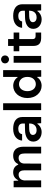

<svg xmlns="http://www.w3.org/2000/svg" viewBox="1413 -2223 819 3685"><g transform="rotate(-90 1822.5 -380.5)"><path d="M193.8 -528.3H71.3V0H202.1V-302.7L201.7 -314.9C205.6 -399.4 257.8 -432.6 312 -432.6C373 -432.6 396.5 -386.2 396.5 -316.4V0H525.4L525.9 -319.3C525.9 -398.4 576.7 -432.6 633.8 -432.6C698.2 -432.6 719.2 -387.7 719.2 -316.4V0H848.6V-343.8C848.6 -410.6 828.6 -537.1 677.7 -537.1C586.4 -537.1 538.6 -492.2 515.1 -440.4H506.3C480 -498.5 435.5 -537.1 357.9 -537.1C285.6 -537.1 236.8 -502 206.5 -440.9H198.7V-441.4Z M1129.4 9.3C1208.5 9.3 1268.6 -36.6 1286.6 -72.3H1296.4L1300.3 0H1419.4V-362.3C1419.4 -480 1329.1 -537.1 1195.3 -537.1C1052.7 -537.1 976.1 -465.3 966.8 -365.7H1090.3C1096.7 -414.1 1135.3 -439 1193.4 -439C1263.7 -439 1294.4 -404.3 1294.4 -354.5V-312.5L1157.2 -309.1C1057.1 -306.2 947.3 -265.1 947.3 -151.4C947.3 -53.2 1028.3 9.3 1129.4 9.3ZM1075.2 -160.2C1075.2 -205.6 1124.5 -228.5 1187 -229.5L1294.4 -231.9V-216.3C1294.4 -159.2 1261.7 -87.4 1167.5 -87.4C1107.9 -87.4 1075.2 -118.2 1075.2 -160.2Z M1551.8 -730V0H1682.6V-730Z M2318.4 -730H2189V-452.6H2180.2C2150.9 -500.5 2091.3 -536.6 2018.1 -536.6C1892.6 -536.6 1783.2 -429.2 1783.2 -264.2C1783.2 -264.2 1783.2 -263.7 1783.2 -263.7C1783.2 -98.6 1892.6 8.8 2018.1 8.8C2091.3 8.8 2150.9 -27.3 2180.2 -75.2H2189L2192.4 1H2317.9V-433.6H2318.4ZM1915.5 -264.2C1915.5 -356.4 1966.8 -425.3 2049.3 -425.3C2124.5 -425.3 2189 -369.1 2189 -264.2C2189 -158.7 2124.5 -102.5 2049.3 -102.5C1966.8 -102.5 1915.5 -171.4 1915.5 -264.2Z M2460.4 -528.3V0H2591.3V-528.3ZM2448.7 -693.4C2448.7 -648.9 2483.4 -617.2 2524.9 -617.2C2566.4 -617.2 2600.6 -648.9 2600.6 -693.4C2600.6 -738.3 2566.4 -769.5 2524.9 -769.5C2483.4 -769.5 2448.7 -738.3 2448.7 -693.4Z M2934.1 0H3041V-106.9C3022.5 -106.4 2994.6 -106.4 2970.7 -106.9C2930.2 -107.9 2914.6 -126 2914.6 -168.5V-420.4H3041V-528.3H2914.6V-634.8H2783.7V-528.3H2681.2V-420.4H2783.7V-149.9C2783.7 -83 2802.7 0 2934.1 0Z M3293.5 9.3C3372.6 9.3 3432.6 -36.6 3450.7 -72.3H3460.4L3464.4 0H3583.5V-362.3C3583.5 -480 3493.2 -537.1 3359.4 -537.1C3216.8 -537.1 3140.1 -465.3 3130.9 -365.7H3254.4C3260.7 -414.1 3299.3 -439 3357.4 -439C3427.7 -439 3458.5 -404.3 3458.5 -354.5V-312.5L3321.3 -309.1C3221.2 -306.2 3111.3 -265.1 3111.3 -151.4C3111.3 -53.2 3192.4 9.3 3293.5 9.3ZM3239.3 -160.2C3239.3 -205.6 3288.6 -228.5 3351.1 -229.5L3458.5 -231.9V-216.3C3458.5 -159.2 3425.8 -87.4 3331.5 -87.4C3272 -87.4 3239.3 -118.2 3239.3 -160.2Z"/></g></svg>

Font: Faust Sans Bold
Style: Regular
Weight: 700
Designer: Andreas Faust
Version: Version 1.003;Glyphs 3.1.2 (3151)